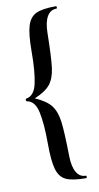

<svg xmlns="http://www.w3.org/2000/svg" viewBox="-94 -767 477 926"><g transform="rotate(-10 144.5 -304.0)"><path d="M32 -311Q72 -317 84.5 -375.5Q97 -434 97 -529Q97 -615 109.5 -655.5Q122 -696 153 -710.5Q184 -725 250 -725Q254 -725 254 -719Q254 -713 250 -713Q221 -713 205 -685.5Q189 -658 188 -607Q186 -485 179.5 -435Q173 -385 150.5 -356.5Q128 -328 73 -305Q128 -281 150.5 -251.5Q173 -222 179.5 -172Q186 -122 188 -1Q189 50 205 77.5Q221 105 250 105Q254 105 254 111Q254 117 250 117Q184 117 152.5 102.5Q121 88 109 47Q97 6 97 -80Q97 -176 84.5 -234Q72 -292 32 -298Q29 -298 29 -304.5Q29 -311 32 -311Z"/></g></svg>

Font: Cormorant Infant SemiBold
Style: Regular
Weight: 600
Designer: Christian Thalmann (Catharsis Fonts)
Foundry: Catharsis Fonts
Version: Version 4.000